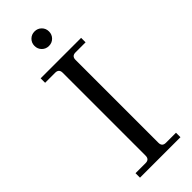

<svg xmlns="http://www.w3.org/2000/svg" viewBox="-289 -937 973 973"><g transform="rotate(-45 197.0 -451.0)"><path d="M208 -798Q186 -798 171 -813Q156 -828 156 -850Q156 -872 171 -887Q186 -902 208 -902Q230 -902 245 -887Q260 -872 260 -850Q260 -828 245 -813Q230 -798 208 -798ZM62 0V-32H134Q161 -32 161 -59V-653Q161 -680 134 -680H62V-712H352V-680H280Q253 -680 253 -653V-59Q253 -32 280 -32H352V0Z"/></g></svg>

Font: Old Standard TT
Style: Regular
Weight: 400
Designer: Alexey Kryukov <alexios@thessalonica.org.ru>
Version: Version 1.0